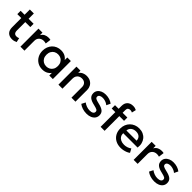

<svg xmlns="http://www.w3.org/2000/svg" viewBox="357 -2224 3728 3728"><g transform="rotate(45 2221.0 -360.0)"><path d="M284.5 15Q212 15 168.5 -27Q125 -69 125 -155.5V-639.5H235V-495H372.5V-404H235V-179.5Q235 -127.5 254.8 -106.2Q274.5 -85 310.5 -85Q328 -85 343.5 -89Q359 -93 371.5 -99.5L391 -10.5Q369.5 0.5 341.8 7.8Q314 15 284.5 15ZM16.5 -404V-495H139.5V-404Z M506 0V-495H616V-426.5Q644 -473 684 -491.8Q724 -510.5 770 -510.5Q785 -510.5 798.5 -509Q812 -507.5 824.5 -504.5L810 -391Q795 -395.5 779.5 -398Q764 -400.5 748.5 -400.5Q691 -400.5 653.5 -365.2Q616 -330 616 -269.5V0Z M1116 15Q1042 15 985.2 -19.2Q928.5 -53.5 896.2 -112.8Q864 -172 864 -247.5Q864 -304 882.5 -352Q901 -400 934.5 -435.5Q968 -471 1014.5 -490.5Q1061 -510 1116 -510Q1189 -510 1238.2 -479Q1287.5 -448 1313.5 -399L1298 -375.5V-495H1396V0H1298V-119.5L1313.5 -96Q1287.5 -47 1238.2 -16Q1189 15 1116 15ZM1130.5 -82.5Q1175.5 -82.5 1211 -102.8Q1246.5 -123 1266.8 -160Q1287 -197 1287 -247.5Q1287 -298 1266.8 -335.2Q1246.5 -372.5 1211 -392.5Q1175.5 -412.5 1130.5 -412.5Q1085 -412.5 1049.8 -392.5Q1014.5 -372.5 994 -335.2Q973.5 -298 973.5 -247.5Q973.5 -197 994 -160Q1014.5 -123 1049.8 -102.8Q1085 -82.5 1130.5 -82.5Z M1549.5 0V-495H1659.5V-432Q1690.5 -473.5 1731.5 -491.8Q1772.5 -510 1816.5 -510Q1884.5 -510 1929 -483Q1973.5 -456 1995.2 -413.5Q2017 -371 2017 -326V0H1907V-292Q1907 -345 1875.2 -377Q1843.5 -409 1787 -409Q1750 -409 1721.2 -392.5Q1692.5 -376 1676 -346.8Q1659.5 -317.5 1659.5 -278.5V0Z M2332 14.5Q2270.5 14.5 2217 -3Q2163.5 -20.5 2127 -50L2168.5 -130.5Q2203 -103.5 2246.2 -88Q2289.5 -72.5 2331.5 -72.5Q2380 -72.5 2407 -89.5Q2434 -106.5 2434 -137Q2434 -166 2410.8 -179.8Q2387.5 -193.5 2322.5 -208.5Q2229 -228 2186.8 -263.8Q2144.5 -299.5 2144.5 -363Q2144.5 -407.5 2169.2 -441.8Q2194 -476 2237.5 -495.5Q2281 -515 2338 -515Q2393.5 -515 2442.5 -499.2Q2491.5 -483.5 2527.5 -455L2488.5 -374Q2470 -390.5 2445.5 -402.5Q2421 -414.5 2393.8 -421.2Q2366.5 -428 2339.5 -428Q2297.5 -428 2271.2 -411.8Q2245 -395.5 2245 -367Q2245 -337.5 2270 -323.5Q2295 -309.5 2356 -295.5Q2452 -274.5 2493.5 -239.5Q2535 -204.5 2535 -142.5Q2535 -95 2509.5 -59.8Q2484 -24.5 2438.2 -5Q2392.5 14.5 2332 14.5Z M2707.5 0V-576Q2707.5 -650 2750.2 -692.5Q2793 -735 2868.5 -735Q2896 -735 2918.8 -729.2Q2941.5 -723.5 2961 -713L2940.5 -626Q2926 -634 2912.5 -637Q2899 -640 2886 -640Q2855.5 -640 2836.2 -624.5Q2817 -609 2817 -571.5V-495H2947V-404H2817V0ZM2608 -404V-495H2722V-404Z M3268 15Q3188 15 3127.5 -17.8Q3067 -50.5 3033.2 -109.5Q2999.5 -168.5 2999.5 -246.5Q2999.5 -303.5 3019 -351.8Q3038.5 -400 3074 -435.5Q3109.5 -471 3157.2 -490.5Q3205 -510 3261.5 -510Q3323 -510 3371 -488.2Q3419 -466.5 3450.8 -427.5Q3482.5 -388.5 3495.8 -336.2Q3509 -284 3500 -223H3105Q3104 -178.5 3124.5 -145.2Q3145 -112 3183.2 -93.5Q3221.5 -75 3273.5 -75Q3315.5 -75 3354.8 -87.8Q3394 -100.5 3426 -125.5L3468.5 -46.5Q3444.5 -27 3410.5 -13.2Q3376.5 0.5 3339.5 7.8Q3302.5 15 3268 15ZM3111.5 -304H3392Q3390.5 -360 3356.2 -392Q3322 -424 3259 -424Q3198 -424 3157.8 -392Q3117.5 -360 3111.5 -304Z M3614.5 0V-495H3724.5V-426.5Q3752.5 -473 3792.5 -491.8Q3832.5 -510.5 3878.5 -510.5Q3893.5 -510.5 3907 -509Q3920.5 -507.5 3933 -504.5L3918.5 -391Q3903.5 -395.5 3888 -398Q3872.5 -400.5 3857 -400.5Q3799.5 -400.5 3762 -365.2Q3724.5 -330 3724.5 -269.5V0Z M4192 14.5Q4130.5 14.5 4077 -3Q4023.5 -20.5 3987 -50L4028.5 -130.5Q4063 -103.5 4106.2 -88Q4149.5 -72.5 4191.5 -72.5Q4240 -72.5 4267 -89.5Q4294 -106.5 4294 -137Q4294 -166 4270.8 -179.8Q4247.5 -193.5 4182.5 -208.5Q4089 -228 4046.8 -263.8Q4004.5 -299.5 4004.5 -363Q4004.5 -407.5 4029.2 -441.8Q4054 -476 4097.5 -495.5Q4141 -515 4198 -515Q4253.5 -515 4302.5 -499.2Q4351.5 -483.5 4387.5 -455L4348.5 -374Q4330 -390.5 4305.5 -402.5Q4281 -414.5 4253.8 -421.2Q4226.5 -428 4199.5 -428Q4157.5 -428 4131.2 -411.8Q4105 -395.5 4105 -367Q4105 -337.5 4130 -323.5Q4155 -309.5 4216 -295.5Q4312 -274.5 4353.5 -239.5Q4395 -204.5 4395 -142.5Q4395 -95 4369.5 -59.8Q4344 -24.5 4298.2 -5Q4252.5 14.5 4192 14.5Z"/></g></svg>

Font: Geologica Thin Cursive
Style: Regular
Weight: 400
Version: Version 1.010;gftools[0.9.28]